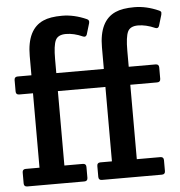

<svg xmlns="http://www.w3.org/2000/svg" viewBox="-53 -810 809 861"><g transform="rotate(-5 351.0 -379.5)"><path d="M209 -414V-79H292Q307 -79 307 -64V-15Q307 0 292 0H35Q20 0 20 -15V-64Q20 -79 35 -79H97V-414H35Q20 -414 20 -429V-480Q20 -495 35 -495H97V-582Q97 -702 172 -735Q203 -749 257 -749Q311 -749 367 -724Q379 -719 375 -705L360 -655Q355 -643 343 -648Q303 -666 267 -666Q231 -666 220 -642.5Q209 -619 209 -558V-495H423V-592Q423 -712 498 -745Q529 -759 583 -759Q637 -759 693 -734Q702 -730 702 -724Q702 -718 701 -715L686 -665Q681 -653 669 -658Q628 -676 592.5 -676Q557 -676 546 -652.5Q535 -629 535 -568V-495H656Q671 -495 671 -480V-429Q671 -414 656 -414H535V-79H641Q656 -79 656 -64V-15Q656 0 641 0H371Q356 0 356 -15V-64Q356 -79 371 -79H423V-414Z"/></g></svg>

Font: Crete Round
Style: Regular
Weight: 400
Designer: Veronika Burian
Foundry: TypeTogether
Version: Version 1.001